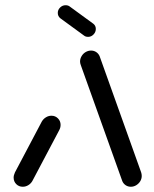

<svg xmlns="http://www.w3.org/2000/svg" viewBox="-20 -711 585 731"><path d="M66.7 0Q51.9 0 41.9 -10Q31.9 -20 31.9 -34.8Q31.9 -43.7 37 -54.8L139.3 -248.5Q145.2 -258.5 155 -264.4Q164.8 -270.4 175.9 -270.4Q190.7 -270.4 200.7 -260.2Q210.7 -250 210.7 -235.6Q210.7 -225.2 205.6 -215.6L103 -21.5Q97.4 -11.9 87.6 -5.9Q77.8 0 66.7 0ZM519.6 -41.1Q519.6 -30.4 513.9 -20.9Q508.1 -11.5 498.5 -5.7Q488.9 0 478.1 0Q467 0 458.3 -5.9Q449.6 -11.9 445.6 -21.5L287.4 -463.7Q284.8 -470.7 284.8 -476.7Q284.8 -487.4 290.6 -497.2Q296.3 -507 306.1 -512.8Q315.9 -518.5 326.7 -518.5Q337.8 -518.5 346.5 -512.6Q355.2 -506.7 359.3 -497L517.4 -54.8Q519.6 -48.1 519.6 -41.1ZM200 -661.9Q200 -673.7 208.9 -682.4Q217.8 -691.1 229.6 -691.1Q238.9 -691.1 244.8 -686.7L335.6 -620.4Q344.8 -613 344.8 -600.7Q344.8 -588.9 336.1 -579.8Q327.4 -570.7 315.6 -570.7Q305.9 -570.7 300.4 -575.2L209.6 -641.5Q200 -649.3 200 -661.9Z"/></svg>

Font: 26F Galaxy Sans
Style: Bold Italic
Weight: 700
Italic angle: -5°
Designer: C₂₉H₂₅N₃O₅
Version: Version 1.200